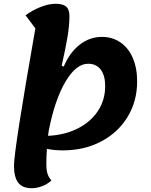

<svg xmlns="http://www.w3.org/2000/svg" viewBox="-20 -795 798 1015"><path d="M705 -365Q705 -260 654.5 -177Q604 -94 514.5 -47Q425 0 312 0Q266 0 228 -8Q225 31 225 70Q225 105 231.5 124.5Q238 144 252 159Q230 179 202 189.5Q174 200 147 200Q99 200 76.5 171Q54 142 54 81Q54 -3 167 -645L115 -714Q151 -741 194.5 -758Q238 -775 274 -775Q313 -775 330 -760Q347 -745 347 -710Q347 -660 336.5 -597.5Q326 -535 306 -448L317 -443Q348 -517 401 -558.5Q454 -600 519 -600Q574 -600 616.5 -571Q659 -542 682 -488.5Q705 -435 705 -365ZM536 -340Q536 -396 512.5 -427Q489 -458 446 -458Q382 -458 326 -363Q270 -268 238 -106V-107L234 -77Q322 -81 390.5 -115.5Q459 -150 497.5 -208Q536 -266 536 -340Z"/></svg>

Font: Lemonada SemiBold
Style: Regular
Weight: 600
Designer: Mohamed Gaber (Arabic) Eduardo Tunni (Latin)
Foundry: Kief Type Foundry
Version: Version 3.006